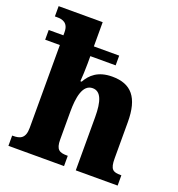

<svg xmlns="http://www.w3.org/2000/svg" viewBox="-136 -872 910 983"><g transform="rotate(20 318.5 -380.0)"><path d="M19 0H322V-56H318C277 -56 257 -65 257 -121V-272C257 -349 269 -425 324 -425C369 -425 386 -376 386 -290V0H614V-56H610C568 -56 552 -65 552 -126V-323C552 -457 502 -515 398 -515C320 -515 282 -478 259 -437H252C254 -464 256 -501 256 -535V-575H394V-628H256V-760H16V-704H28C56 -704 90 -697 90 -645V-628H10V-575H90V-124C90 -65 61 -56 24 -56H19Z"/></g></svg>

Font: Noto Serif Hebrew SemiCondensed ExtraBold
Style: Regular
Weight: 800
Width: 4
Designer: Monotype Design Team
Foundry: Monotype Imaging Inc.
Version: Version 2.004